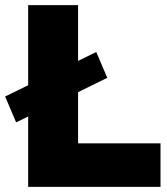

<svg xmlns="http://www.w3.org/2000/svg" viewBox="-37 -730 654 750"><path d="M590 0V-170H268V-370L382 -426L339 -527L268 -492V-710H73V-397L-17 -353L26 -252L73 -275V0Z"/></svg>

Font: Raleway Black
Style: Regular
Weight: 900
Designer: Matt McInerney, Pablo Impallari, Rodrigo Fuenzalida
Foundry: Matt McInerney, Pablo Impallari, Rodrigo Fuenzalida
Version: Version 3.000g; ttfautohint (v1.5) -l 8 -r 28 -G 28 -x 14 -D